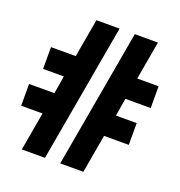

<svg xmlns="http://www.w3.org/2000/svg" viewBox="-127 -805 854 912"><g transform="rotate(20 300.0 -349.0)"><path d="M117 -194H9V-304H137L152 -394H47V-504H172L206 -698H323L200 0H83ZM400 -698H517L483 -504H591V-394H463L448 -304H553V-194H428L394 0H277Z"/></g></svg>

Font: Lilex
Style: Regular
Weight: 400
Monospace: yes
Designer: Mike Abbink, Paul van der Laan, Pieter van Rosmalen, Mikhael Khrustik
Foundry: Mikhael Khrustik
Version: Version 2.510